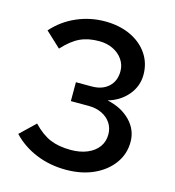

<svg xmlns="http://www.w3.org/2000/svg" viewBox="-108 -802 822 903"><g transform="rotate(15 303.5 -350.0)"><path d="M294 11Q216 11 149 -16.5Q82 -44 35 -94L108 -164Q150 -120 192 -102.5Q234 -85 292 -85Q338 -85 372.5 -99.5Q407 -114 426 -140Q445 -166 445 -201Q445 -232 429 -256Q413 -280 385 -293.5Q357 -307 320 -307H234V-399H311Q362 -399 392.5 -427Q423 -455 423 -503Q423 -534 405.5 -559.5Q388 -585 358 -599.5Q328 -614 290 -614Q237 -614 197.5 -595.5Q158 -577 116 -531L42 -600Q90 -654 155.5 -682.5Q221 -711 293 -711Q363 -711 417 -686Q471 -661 501.5 -616.5Q532 -572 532 -515Q532 -459 495.5 -415.5Q459 -372 400 -355Q470 -340 512.5 -296.5Q555 -253 555 -194Q555 -135 521 -88.5Q487 -42 428.5 -15.5Q370 11 294 11Z"/></g></svg>

Font: Red Hat Text Medium
Style: Regular
Weight: 500
Designer: Pentagram, MCKL
Foundry: Pentagram, MCKL
Version: Version 1.023